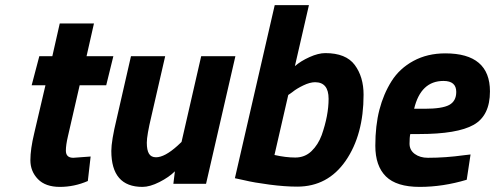

<svg xmlns="http://www.w3.org/2000/svg" viewBox="-20 -720 1939 752"><path d="M238 -130Q238 -102 267 -102L335 -107L324 -11Q271 12 214.5 12Q158 12 128.5 -18.5Q99 -49 99 -92.5Q99 -136 114 -198L158 -386H104L134 -500H185L214 -628H348L319 -500H424L396 -386H292L246 -186Q238 -152 238 -130Z M538 12Q416 12 416 -129Q416 -168 437 -255L493 -500H627L573 -265Q555 -190 555 -161Q555 -132 563.5 -118Q572 -104 591 -104Q625 -104 675 -149L691 -164L768 -500H902L787 0H659L665 -49Q642 -26 604.5 -7Q567 12 538 12Z M1254 -512Q1335 -512 1369.5 -465.5Q1404 -419 1404 -349Q1404 -192 1334 -90.5Q1264 11 1144 11Q1096 11 1035 3Q974 -5 937 -14L900 -22L1056 -700H1190L1135 -461Q1158 -481 1192.5 -496.5Q1227 -512 1254 -512ZM1055 -113Q1099 -103 1136.5 -103Q1174 -103 1200 -128Q1226 -153 1240 -191Q1267 -268 1267 -333Q1267 -398 1214 -398Q1194 -398 1168 -385.5Q1142 -373 1126 -360L1109 -348Z M1656 -102Q1725 -102 1797 -112L1823 -115L1808 -16Q1715 12 1624 12Q1533 12 1491.5 -29Q1450 -70 1450 -149Q1450 -228 1466 -290Q1482 -352 1513.5 -402Q1545 -452 1599.5 -481.5Q1654 -511 1724 -511Q1899 -511 1899 -362Q1899 -267 1835 -231Q1771 -195 1622 -195H1587Q1584 -183 1584 -157.5Q1584 -132 1604.5 -117Q1625 -102 1656 -102ZM1643 -294Q1712 -294 1739.5 -309Q1767 -324 1767 -360Q1767 -403 1717 -403Q1628 -403 1602 -294Z"/></svg>

Font: Titillium Web
Style: Bold Italic
Weight: 700
Italic angle: -13°
Version: Version 1.002;PS 57.000;hotconv 1.0.70;makeotf.lib2.5.55311